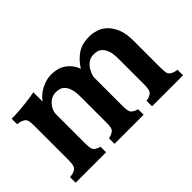

<svg xmlns="http://www.w3.org/2000/svg" viewBox="-83 -853 1146 1146"><g transform="rotate(-45 490.0 -280.0)"><path d="M241.2 -481.9Q254.4 -502 278.1 -519.8Q301.8 -537.6 331.3 -548.8Q360.8 -560.1 390.1 -560.1Q414.1 -560.1 436.3 -555.2Q458.5 -550.3 478 -538.1Q497.6 -525.9 513.7 -506.8Q529.8 -487.8 541 -459Q569.8 -505.4 610.1 -532.7Q650.4 -560.1 711.9 -560.1Q738.3 -560.1 769.3 -550.8Q800.3 -541.5 825.2 -517.1Q850.6 -491.7 866.2 -453.1Q881.8 -414.6 881.8 -355V-130.9Q881.8 -108.4 883.1 -95Q884.3 -81.5 888.7 -73.7Q893.1 -65.9 901.9 -60.1Q910.2 -55.2 919.9 -51.8Q929.7 -48.3 944.8 -46.9V0H683.1V-46.9Q695.8 -47.9 705.8 -51.8Q715.8 -55.7 722.2 -60.1Q730 -65.9 734.4 -73.7Q738.8 -81.5 740.5 -95Q742.2 -108.4 742.2 -130.9V-336.9Q742.2 -379.9 734.9 -404.3Q727.5 -428.7 714.8 -442.9Q701.2 -458 685.5 -461.9Q669.9 -465.8 655.8 -465.8Q627.9 -465.8 608.4 -451.2Q588.9 -436.5 576.9 -414.8Q564.9 -393.1 560.1 -372.1V-130.9Q560.1 -108.4 561.8 -94.7Q563.5 -81.1 567.9 -73.2Q572.3 -65.4 580.1 -60.1Q586.9 -55.7 595 -52Q603 -48.3 611.8 -46.9V0H366.2V-46.9Q377.9 -48.3 386.2 -51.8Q394.5 -55.2 401.9 -60.1Q410.6 -65.9 414.8 -73.7Q418.9 -81.5 420.4 -95Q421.9 -108.4 421.9 -130.9V-335.9Q421.9 -378.9 414.8 -403.8Q407.7 -428.7 395 -442.9Q381.3 -458 366.2 -461.9Q351.1 -465.8 335.9 -465.8Q316.4 -465.8 299.6 -457.3Q282.7 -448.7 270.3 -434.6Q257.8 -420.4 251 -403.8Q244.1 -387.2 244.1 -371.1V-130.9Q244.1 -97.2 247.8 -82.3Q251.5 -67.4 264.2 -60.1Q271.5 -55.7 278.6 -52Q285.6 -48.3 294.9 -46.9V0H38.1V-46.9Q67.9 -49.8 84 -60.1Q94.7 -66.9 99.4 -82Q104 -97.2 104 -130.9V-409.2Q104 -442.9 100.3 -457.8Q96.7 -472.7 84 -480Q61.5 -493.2 38.1 -493.2V-540Q64.9 -540 99.4 -542.2Q133.8 -544.4 170.4 -549.1Q207 -553.7 241.2 -560.1Z"/></g></svg>

Font: BIZ UDPMincho
Style: Bold
Weight: 700
Designer: TypeBank Co., Ltd.
Foundry: Morisawa Inc.
Version: Version 1.06